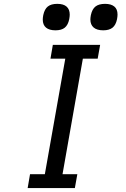

<svg xmlns="http://www.w3.org/2000/svg" viewBox="-20 -952 640 972"><path d="M132 -70H207L310.5 -655H235.5L247.5 -725H487L474.5 -655H399.5L296.5 -70H371.5L359 0H120ZM196.5 -853Q196.5 -862 199 -875.5Q205.5 -906 222.2 -919.2Q239 -932.5 270 -932.5Q301.5 -932.5 317.2 -918.5Q333 -904.5 333 -878Q333 -869 330.5 -855Q324.5 -825.5 308 -812Q291.5 -798.5 261 -798.5Q229.5 -798.5 213 -812.2Q196.5 -826 196.5 -853ZM437.5 -853.5Q437.5 -862 440 -875.5Q446.5 -906 463.5 -919.2Q480.5 -932.5 512 -932.5Q542 -932.5 558.5 -919.2Q575 -906 575 -878.5Q575 -869 572.5 -855Q566.5 -825.5 549.8 -812Q533 -798.5 502.5 -798.5Q470.5 -798.5 454 -812.8Q437.5 -827 437.5 -853.5Z"/></svg>

Font: JuliaMono Italic
Style: Regular
Weight: 400
Italic angle: -9°
Monospace: yes
Designer: cormullion
Foundry: corm
Version: Version 0.049; ttfautohint (v1.8.4)